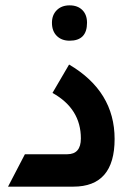

<svg xmlns="http://www.w3.org/2000/svg" viewBox="-20 -697 517 717"><path d="M240 -545Q210 -545 192 -563Q174 -581 174 -612Q174 -641 192 -659Q210 -677 240 -677Q270 -677 287.5 -659.5Q305 -642 305 -612Q305 -545 240 -545ZM10 0 73 -121H231Q282 -121 282 -180Q282 -291 176 -350L238 -456Q408 -356 408 -178Q408 0 254 0Z"/></svg>

Font: Tajawal
Style: Bold
Weight: 700
Designer: Boutros Fonts
Foundry: Created by Boutros International 2017
Version: Version 1.700